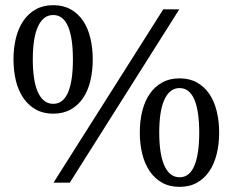

<svg xmlns="http://www.w3.org/2000/svg" viewBox="-20 -707 900 743"><path d="M262.2 -477.1Q262.2 -516.6 257.8 -548.3Q253.4 -580.1 244.4 -602.3Q235.4 -624.5 220.9 -636.7Q206.5 -648.9 186 -648.9Q165.5 -648.9 150.6 -636.7Q135.7 -624.5 126 -602.3Q116.2 -580.1 111.6 -548.3Q106.9 -516.6 106.9 -477.1Q106.9 -437.5 111.6 -405.8Q116.2 -374 126 -351.8Q135.7 -329.6 150.6 -317.4Q165.5 -305.2 186 -305.2Q206.5 -305.2 220.9 -317.4Q235.4 -329.6 244.4 -351.8Q253.4 -374 257.8 -405.8Q262.2 -437.5 262.2 -477.1ZM751 -193.8Q751 -233.4 746.6 -265.1Q742.2 -296.9 733.2 -319.3Q724.1 -341.8 709.7 -354Q695.3 -366.2 674.8 -366.2Q654.8 -366.2 639.9 -354Q625 -341.8 615.2 -319.3Q605.5 -296.9 600.8 -265.1Q596.2 -233.4 596.2 -193.8Q596.2 -154.3 600.8 -122.6Q605.5 -90.8 615.2 -68.1Q625 -45.4 639.9 -33.2Q654.8 -21 674.8 -21Q695.3 -21 709.7 -33.2Q724.1 -45.4 733.2 -68.1Q742.2 -90.8 746.6 -122.6Q751 -154.3 751 -193.8ZM338.9 -477.1Q338.9 -432.1 329.6 -393.8Q320.3 -355.5 301.3 -327.4Q282.2 -299.3 253.4 -283.2Q224.6 -267.1 186 -267.1Q147.5 -267.1 118.7 -283.2Q89.8 -299.3 70.6 -327.4Q51.3 -355.5 41.7 -393.8Q32.2 -432.1 32.2 -477.1Q32.2 -521.5 41.7 -560.1Q51.3 -598.6 70.6 -626.7Q89.8 -654.8 118.7 -670.9Q147.5 -687 186 -687Q224.6 -687 253.4 -670.9Q282.2 -654.8 301.3 -626.7Q320.3 -598.6 329.6 -560.1Q338.9 -521.5 338.9 -477.1ZM250 0H187L611.8 -670.9H673.8ZM828.1 -193.8Q828.1 -149.4 818.6 -111.1Q809.1 -72.8 790 -44.4Q771 -16.1 742.2 0Q713.4 16.1 674.8 16.1Q636.2 16.1 607.4 0Q578.6 -16.1 559.3 -44.4Q540 -72.8 530.5 -111.1Q521 -149.4 521 -193.8Q521 -238.3 530.5 -276.9Q540 -315.4 559.3 -343.5Q578.6 -371.6 607.4 -387.7Q636.2 -403.8 674.8 -403.8Q713.4 -403.8 742.2 -387.7Q771 -371.6 790 -343.5Q809.1 -315.4 818.6 -276.9Q828.1 -238.3 828.1 -193.8Z"/></svg>

Font: BabelStone Ogham Bound
Style: Italic
Weight: 400
Italic angle: -30°
Designer: Andrew West
Foundry: BabelStone
Version: Version 2.02 March 14, 2022